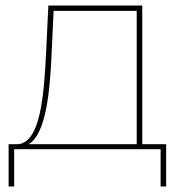

<svg xmlns="http://www.w3.org/2000/svg" viewBox="-20 -537 663 691"><path d="M83 -18C146 -55 160 -209 166 -349L173 -498H472V-18ZM31 0H558V134H578V-18H492V-517H154L146 -349C138 -189 125 -24 44 -18H11V134H31Z"/></svg>

Font: Montserrat-Alt1 Thin
Style: Regular
Weight: 100
Designer: Differentunic
Foundry: Differentunic
Version: Version 7.222